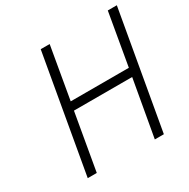

<svg xmlns="http://www.w3.org/2000/svg" viewBox="-158 -847 981 994"><g transform="rotate(-30 333.0 -350.0)"><path d="M88.5 0 211.5 -700H265L211 -388.5H558.5L612.5 -700H666.5L543.5 0H489.5L549.5 -338.5H201.5L142.5 0Z"/></g></svg>

Font: Overpass ExtraLight
Style: Italic
Weight: 250
Italic angle: -10°
Designer: Delve Withrington, Dave Bailey, Thomas Jockin
Foundry: Delve Fonts LLC
Version: Version 4.000